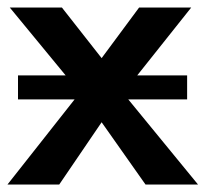

<svg xmlns="http://www.w3.org/2000/svg" viewBox="-32 -492 548 512"><path d="M-12 0 167 -227H16V-291H143L-6 -472H133L239 -337L339 -472H478L334 -291H467V-227H310L496 0H356L239 -166L126 0Z"/></svg>

Font: Coval
Style: ExtraBold
Weight: 800
Foundry: Context Ltd
Version: Version 001.000